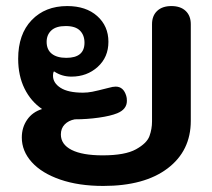

<svg xmlns="http://www.w3.org/2000/svg" viewBox="-20 -604 700 634"><path d="M52 -150Q52 -183 69.5 -208.5Q87 -234 119 -244Q82 -269 61 -311.5Q40 -354 40 -410Q40 -491 84.5 -537.5Q129 -584 202 -584Q264 -584 301 -551Q338 -518 338 -466Q338 -415 302.5 -383Q267 -351 216 -351Q184 -351 159 -368L157 -367Q155 -361 155 -354Q155 -330 180 -314Q205 -298 254 -298Q269 -298 284.5 -301Q300 -304 339 -314Q353 -318 362 -318Q388 -318 397 -287Q399 -281 399 -271Q399 -243 367 -230Q345 -221 306 -215.5Q267 -210 227 -210Q206 -206 193.5 -193Q181 -180 181 -160Q181 -127 216.5 -109Q252 -91 319 -91Q393 -91 429 -111Q465 -131 473.5 -154.5Q482 -178 482 -203V-524Q482 -552 499 -568Q516 -584 546 -584Q576 -584 593 -568Q610 -552 610 -524V-205Q610 -106 533.5 -48Q457 10 321 10Q240 10 179 -11Q118 -32 85 -68.5Q52 -105 52 -150ZM259 -463Q259 -488 244 -503Q229 -518 197 -518Q165 -518 149.5 -503.5Q134 -489 134 -466Q134 -440 151 -426.5Q168 -413 199 -413Q259 -413 259 -463Z"/></svg>

Font: Kodchasan
Style: Bold
Weight: 700
Designer: Katatrad Aksorn Co.,Ltd.
Foundry: Cadson Demak Co.,Ltd.
Version: Version 1.000; ttfautohint (v1.6)